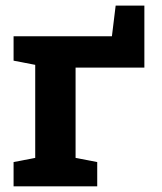

<svg xmlns="http://www.w3.org/2000/svg" viewBox="-20 -656 571 676"><path d="M27.8 0V-85.4L104 -100.1V-427.7L27.8 -442.4V-528.3H104H374L387.2 -636.2H488.3V-418H246.1V-100.1L322.3 -85.4V0Z"/></svg>

Font: Roboto Slab LO
Style: Bold
Weight: 700
Designer: Google
Version: Version 2.000